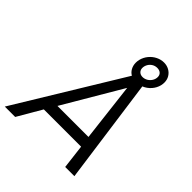

<svg xmlns="http://www.w3.org/2000/svg" viewBox="-252 -983 1124 1124"><g transform="rotate(45 309.5 -421.0)"><path d="M552.2 0H476.1L458 -149.9H149.4L62 0H-23.9L374.5 -653.8Q356.9 -663.6 346.7 -682.4Q336.4 -701.2 336.4 -724.6Q336.4 -736.3 339.4 -749.5Q346.2 -776.4 363.5 -797.4Q380.9 -818.4 404.5 -830.1Q428.2 -841.8 453.1 -841.8Q476.6 -841.8 495.8 -831.3Q515.1 -820.8 526.4 -802.2Q537.6 -783.7 537.6 -759.8Q537.6 -748 534.7 -735.4Q527.8 -708 508.5 -686Q489.3 -664.1 461.9 -652.8ZM487.3 -755.4Q487.3 -772 476.6 -781.7Q465.8 -791.5 447.3 -791.5Q429.7 -791.5 415.3 -782.5Q400.9 -773.4 393.1 -759Q385.3 -744.6 385.3 -729.5Q385.3 -712.9 396 -702.6Q406.7 -692.4 423.8 -692.4Q439.9 -692.4 454.6 -700.9Q469.2 -709.5 478.3 -724.1Q487.3 -738.8 487.3 -755.4ZM191.4 -220.7H448.2L405.3 -584Z"/></g></svg>

Font: Acari Sans
Style: Italic
Weight: 400
Italic angle: -13°
Designer: Alfredo Marco Pradil and Stefan Peev
Foundry: Hanken Design Co.
Version: Version 1.045;January 11, 2019;FontCreator 11.5.0.2425 64-bi